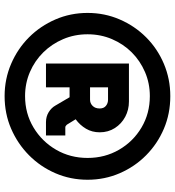

<svg xmlns="http://www.w3.org/2000/svg" viewBox="18 -776 777 854"><g transform="rotate(90 407.0 -349.5)"><path d="M408 19Q332 19 264.5 -10Q197 -39 146.5 -89.5Q96 -140 67 -207Q38 -274 38 -350Q38 -426 67 -493Q96 -560 146.5 -610.5Q197 -661 264.5 -689.5Q332 -718 408 -718Q486 -718 553 -689.5Q620 -661 671 -610.5Q722 -560 751 -493Q780 -426 780 -350Q780 -274 751 -207Q722 -140 671 -89.5Q620 -39 553 -10Q486 19 408 19ZM408 -72Q485 -72 547.5 -109.5Q610 -147 646.5 -210Q683 -273 683 -350Q683 -427 646.5 -490Q610 -553 547.5 -590Q485 -627 408 -627Q351 -627 301 -605.5Q251 -584 213.5 -546.5Q176 -509 154.5 -458.5Q133 -408 133 -350Q133 -292 154.5 -241.5Q176 -191 213.5 -153Q251 -115 301 -93.5Q351 -72 408 -72ZM263 -165V-534H432Q469 -534 500 -517.5Q531 -501 550 -471.5Q569 -442 569 -404Q569 -370 553 -343Q537 -316 511 -297L535 -258Q541 -251 547 -251H583V-165H524Q499 -165 479.5 -177Q460 -189 450 -207L413 -270H369V-165ZM369 -361H424Q440 -361 451.5 -372.5Q463 -384 463 -404Q463 -422 451.5 -431.5Q440 -441 424 -441H369Z"/></g></svg>

Font: MuseoModerno ExtraBold
Style: Regular
Weight: 800
Designer: Pablo Cosgaya, Héctor Gatti, Marcela Romero, and the Authors of The MuseoModerno Project.
Foundry: Omnibus-Type Team
Version: Version 1.001